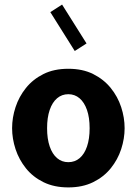

<svg xmlns="http://www.w3.org/2000/svg" viewBox="-20 -814 601 844"><path d="M280.3 -399.9Q308.6 -399.9 329.6 -382.1Q350.6 -364.3 362.3 -330.8Q374 -297.4 374 -250.5Q374 -203.6 362.5 -170.2Q351.1 -136.7 330.1 -118.9Q309.1 -101.1 280.3 -101.1Q252 -101.1 231 -118.9Q210 -136.7 198.5 -170.2Q187 -203.6 187 -250.5Q187 -297.4 198.5 -330.8Q210 -364.3 231 -382.1Q252 -399.9 280.3 -399.9ZM280.3 -511.7Q217.3 -511.7 170.9 -488.5Q124.5 -465.3 94 -427.2Q63.5 -389.2 48.3 -343Q33.2 -296.9 33.2 -250.5Q33.2 -204.6 48.3 -158.4Q63.5 -112.3 94 -74.2Q124.5 -36.1 171.1 -13.2Q217.8 9.8 280.3 9.8Q342.8 9.8 389.4 -13.2Q436 -36.1 466.8 -74.2Q497.6 -112.3 512.7 -158.4Q527.8 -204.6 527.8 -250.5Q527.8 -296.9 512.7 -343Q497.6 -389.2 466.8 -427.2Q436 -465.3 389.6 -488.5Q343.3 -511.7 280.3 -511.7ZM360.4 -623 252.9 -793.9 201.2 -760.7 308.6 -589.8Z"/></svg>

Font: Estedad-VF-FD Black
Style: Regular
Weight: 900
Designer: Amin Abedi
Version: Version 4.000